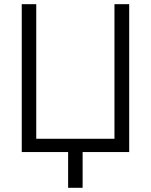

<svg xmlns="http://www.w3.org/2000/svg" viewBox="-20 -727 722 918"><path d="M84 -707H153.3V-63.5H527.3V-707H597.7V0H375V170.9H305.7V0H84Z"/></svg>

Font: Pretendard Light
Style: Regular
Weight: 300
Designer: Base glyphs from Inter by Rasmus Andersson; Hangeul glyphs from Noto Sans CJK(Source Han Sans) by Jang Soo-young and Kan
Foundry: Kil Hyung-jin
Version: Version 1.309